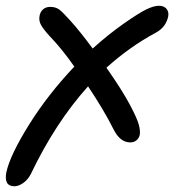

<svg xmlns="http://www.w3.org/2000/svg" viewBox="-49 -503 607 669"><path d="M1 146Q-36.1 146 -26.9 97.2Q-13.7 37.1 51.8 -67.9Q117.2 -172.9 210 -271Q166.5 -333 126 -375Q103.5 -399.4 94.5 -415Q85.4 -430.7 88.9 -448.2Q91.3 -461.4 100.8 -470.2Q110.4 -479 126 -479Q145 -479 157.5 -469.7Q169.9 -460.4 196.8 -430.2Q228 -396 273.9 -334Q330.1 -384.3 380.9 -419.9Q434.6 -457.5 460.7 -470.2Q486.8 -482.9 504.9 -482.9Q522.5 -482.9 531.2 -472.2Q540 -461.4 537.1 -445.8Q529.3 -408.2 494.1 -389.2Q403.8 -340.8 321.8 -267.1Q378.4 -186.5 405.8 -133.8Q427.7 -92.3 434.1 -70.6Q440.4 -48.8 438 -33.2Q435.1 -21 426.3 -13.9Q417.5 -6.8 404.8 -6.8Q369.1 -6.8 346.2 -53.2Q313.5 -118.7 257.8 -202.1Q144 -75.7 58.1 104Q47.9 123.5 31.7 134.8Q15.6 146 1 146Z"/></svg>

Font: Shantell Sans Irregular
Style: Italic
Weight: 400
Italic angle: -11.31°
Designer: Stephen Nixon, Anya Danilova, Shantell Martin
Foundry: Arrow Type
Version: Version 1.006;[9816181b4]